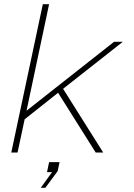

<svg xmlns="http://www.w3.org/2000/svg" viewBox="-20 -730 640 919"><path d="M34 0 185 -710H215L107 -200L526 -530H568L282 -305L474 0H438L258 -286L98 -159L64 0ZM175 169 229 94H205L215 46H265L256 89L197 169Z"/></svg>

Font: Geist Mono Thin
Style: Italic
Weight: 100
Italic angle: -12°
Monospace: yes
Designer: Basement.studio, Andrés Briganti, Mateo Zaragoza
Foundry: Basement.studio, Vercel, Andrés Briganti, Guido Ferreyra, Mateo Zaragoza
Version: Version 1.500; ttfautohint (v1.8.4.7-5d5b)